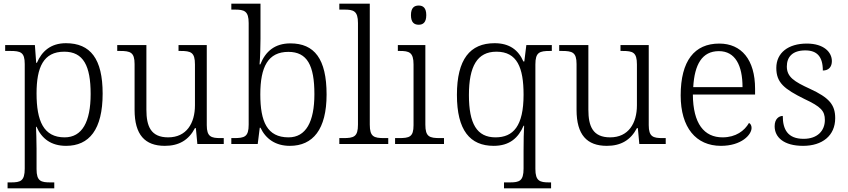

<svg xmlns="http://www.w3.org/2000/svg" viewBox="-20 -780 4592 1040"><path d="M21 240H274V208H254C202 208 178 202 178 136V25C178 -22 176 -64 175 -93H178C206 -29 257 10 338 10C463 10 536 -78 536 -273C536 -461 470 -546 337 -546C254 -546 206 -501 180 -440H176L169 -536H8V-504H35C92 -504 114 -497 114 -433V133C114 201 91 208 39 208H21ZM330 -36C216 -36 178 -125 178 -274C178 -415 215 -500 328 -500C432 -500 471 -423 471 -271C471 -120 425 -36 330 -36Z M873 10C949 10 1002 -21 1036 -86H1041L1049 0H1192V-32H1175C1124 -32 1100 -39 1100 -102V-536H947V-504H957C1014 -504 1036 -497 1036 -431V-210C1036 -112 990 -36 891 -36C797 -36 773 -96 773 -186V-536H615V-504H629C686 -504 709 -497 709 -433V-185C709 -50 765 10 873 10Z M1550 10C1675 10 1749 -79 1749 -268C1749 -461 1683 -545 1553 -545C1469 -545 1418 -502 1390 -431H1386C1389 -464 1391 -532 1391 -569V-760H1233V-728H1251C1303 -728 1327 -721 1327 -655V-105C1327 -39 1305 -32 1247 -32H1233V0H1376L1387 -88H1391C1420 -27 1473 10 1550 10ZM1543 -36C1427 -36 1390 -121 1390 -269C1390 -418 1432 -499 1542 -499C1644 -499 1683 -426 1683 -270C1683 -120 1637 -36 1543 -36Z M1818 0H2083V-32H2062C2005 -32 1983 -39 1983 -105V-760H1818V-728H1844C1895 -728 1919 -721 1919 -655V-105C1919 -39 1897 -32 1839 -32H1818Z M2248 -646C2271 -646 2289 -658 2289 -698C2289 -738 2271 -750 2248 -750C2224 -750 2206 -738 2206 -698C2206 -658 2224 -646 2248 -646ZM2120 0H2385V-32H2364C2306 -32 2284 -39 2284 -105V-536H2135V-504H2145C2196 -504 2220 -497 2220 -431V-102C2220 -38 2198 -32 2140 -32H2120Z M2710 240H2965V208H2955C2904 208 2880 201 2880 135V-431C2880 -497 2902 -504 2960 -504H2969V-536H2831L2820 -447H2815C2788 -509 2740 -546 2659 -546C2526 -546 2455 -459 2455 -266C2455 -74 2526 10 2654 10C2741 10 2788 -34 2816 -99H2819C2817 -74 2816 -11 2816 36V133C2816 201 2793 208 2741 208H2710ZM2664 -36C2563 -36 2520 -110 2520 -265C2520 -421 2565 -500 2669 -500C2781 -500 2816 -414 2816 -267C2816 -97 2760 -36 2664 -36Z M3267 10C3343 10 3396 -21 3430 -86H3435L3443 0H3586V-32H3569C3518 -32 3494 -39 3494 -102V-536H3341V-504H3351C3408 -504 3430 -497 3430 -431V-210C3430 -112 3384 -36 3285 -36C3191 -36 3167 -96 3167 -186V-536H3009V-504H3023C3080 -504 3103 -497 3103 -433V-185C3103 -50 3159 10 3267 10Z M3885 10C3996 10 4051 -50 4051 -87C4051 -101 4045 -110 4037 -114C4013 -72 3966 -36 3894 -36C3794 -36 3734 -110 3733 -268H4070V-299C4070 -457 3996 -544 3876 -544C3742 -544 3667 -451 3667 -263C3667 -89 3750 10 3885 10ZM4002 -308H3735C3742 -431 3783 -503 3874 -503C3963 -503 4002 -425 4002 -308Z M4330 10C4434 10 4504 -45 4504 -140C4504 -213 4471 -251 4367 -299C4282 -338 4242 -363 4242 -420C4242 -471 4272 -507 4342 -507C4405 -507 4437 -474 4437 -398C4469 -398 4486 -418 4486 -449C4486 -497 4443 -544 4350 -544C4250 -544 4185 -494 4185 -412C4185 -332 4228 -298 4337 -244C4427 -202 4448 -179 4448 -130C4448 -72 4408 -28 4333 -28C4246 -28 4220 -80 4220 -152C4201 -152 4176 -138 4176 -96C4176 -37 4225 10 4330 10Z"/></svg>

Font: Noto Serif Devanagari Light
Style: Regular
Weight: 300
Designer: Universal Thirst, Indian Type Foundry and the Monotype Design Team
Foundry: Monotype Imaging Inc.
Version: Version 2.004